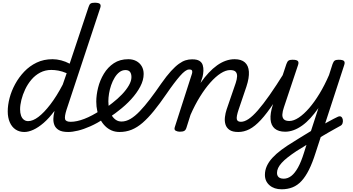

<svg xmlns="http://www.w3.org/2000/svg" viewBox="-20 -955 2599 1414"><path d="M159 17Q122 17 94.5 -1.5Q67 -20 52 -54.5Q37 -89 37 -135Q37 -181 50.5 -233Q64 -285 91.5 -335.5Q119 -386 158.5 -427.5Q198 -469 250 -494Q302 -519 367 -519Q398 -519 430.5 -510.5Q463 -502 493 -486L632 -903Q638 -923 647.5 -929Q657 -935 677 -935Q708 -935 716.5 -925.5Q725 -916 718 -896L470 -147Q454 -96 459.5 -77Q465 -58 501 -58Q511 -58 515.5 -46.5Q520 -35 518.5 -20.5Q517 -6 508 5.5Q499 17 482 17Q437 17 413.5 3Q390 -11 381 -33Q372 -55 373 -81Q374 -107 380 -130L381 -138Q341 -84 301.5 -50Q262 -16 226 0.5Q190 17 159 17ZM187 -63Q222 -63 263 -94Q304 -125 350.5 -185.5Q397 -246 442 -332L471 -416Q438 -430 410 -435Q382 -440 358 -440Q313 -440 276 -420.5Q239 -401 211.5 -368.5Q184 -336 165.5 -297Q147 -258 137.5 -219.5Q128 -181 128 -150Q128 -123 135 -103.5Q142 -84 155.5 -73.5Q169 -63 187 -63Z M482 17Q463 17 456.5 5.5Q450 -6 454 -20.5Q458 -35 470 -46.5Q482 -58 501 -58Q545 -58 601 -79.5Q657 -101 721 -143Q733 -151 743 -145.5Q753 -140 758.5 -128Q764 -116 762.5 -103.5Q761 -91 751 -83Q695 -47 645.5 -25Q596 -3 554.5 7Q513 17 482 17Z M721 -136Q744 -149 765.5 -164.5Q787 -180 807 -196Q847 -227 878.5 -260Q910 -293 929 -326Q948 -359 948 -387Q948 -412 937.5 -425.5Q927 -439 904 -439Q890 -439 883.5 -451Q877 -463 879 -479Q881 -495 892.5 -507Q904 -519 925 -519Q958 -519 983.5 -505.5Q1009 -492 1023.5 -467.5Q1038 -443 1038 -410Q1038 -365 1013 -317.5Q988 -270 946 -224Q904 -178 851 -138Q829 -120 803.5 -103Q778 -86 752 -72Z M860 17Q828 17 801.5 5.5Q775 -6 754 -27Q733 -48 718.5 -76Q704 -104 696.5 -137Q689 -170 689 -207Q689 -255 702.5 -309.5Q716 -364 745 -412Q774 -460 818.5 -489.5Q863 -519 925 -519Q938 -519 943.5 -507Q949 -495 946 -479Q943 -463 932.5 -451Q922 -439 904 -439Q880 -439 860 -424Q840 -409 824.5 -383.5Q809 -358 798.5 -327.5Q788 -297 783 -266Q778 -235 778 -209Q778 -180 784 -153Q790 -126 802.5 -105.5Q815 -85 833 -72.5Q851 -60 875 -60Q908 -60 941 -79.5Q974 -99 1009.5 -136Q1045 -173 1084 -224Q1123 -275 1167 -339Q1207 -396 1239 -431Q1271 -466 1297.5 -485Q1324 -504 1347 -511Q1370 -518 1393 -518Q1403 -518 1407.5 -506.5Q1412 -495 1409 -480.5Q1406 -466 1397 -454.5Q1388 -443 1371 -443Q1359 -443 1342.5 -431Q1326 -419 1305.5 -395.5Q1285 -372 1260 -339Q1235 -306 1207 -265Q1157 -192 1113.5 -138.5Q1070 -85 1030 -50.5Q990 -16 949 0.5Q908 17 860 17Z M1734 17Q1692 17 1670 1.5Q1648 -14 1640.5 -38.5Q1633 -63 1636.5 -92.5Q1640 -122 1649 -149L1716 -344Q1725 -371 1726 -392.5Q1727 -414 1715.5 -426.5Q1704 -439 1675 -439Q1643 -439 1605.5 -415Q1568 -391 1529 -347Q1490 -303 1452.5 -242.5Q1415 -182 1383 -109L1352 -11Q1348 2 1337.5 8.5Q1327 15 1304 15Q1288 15 1274.5 8Q1261 1 1267 -18L1394 -413Q1398 -426 1394.5 -434.5Q1391 -443 1377 -443Q1364 -443 1359 -454.5Q1354 -466 1356.5 -480.5Q1359 -495 1369.5 -506.5Q1380 -518 1397 -518Q1431 -518 1449 -506.5Q1467 -495 1473 -475.5Q1479 -456 1478 -433.5Q1477 -411 1472 -390L1457 -344Q1486 -386 1516.5 -418.5Q1547 -451 1578.5 -473.5Q1610 -496 1642.5 -507.5Q1675 -519 1708 -519Q1757 -519 1783.5 -495.5Q1810 -472 1813 -427Q1816 -382 1795 -318L1737 -147Q1720 -96 1724 -77Q1728 -58 1755 -58Q1769 -58 1775 -46.5Q1781 -35 1779.5 -20.5Q1778 -6 1766.5 5.5Q1755 17 1734 17Z M1735 17Q1721 17 1714 5.5Q1707 -6 1709 -20.5Q1711 -35 1722 -46.5Q1733 -58 1754 -58Q1780 -58 1810.5 -78.5Q1841 -99 1879 -142.5Q1917 -186 1965.5 -255Q2014 -324 2075 -422Q2084 -436 2098 -434.5Q2112 -433 2120 -422.5Q2128 -412 2121 -399Q2052 -280 1998.5 -199.5Q1945 -119 1901 -71.5Q1857 -24 1817 -3.5Q1777 17 1735 17Z M2325 -16Q2345 -29 2365 -40.5Q2385 -52 2403 -61.5Q2421 -71 2437.5 -80Q2454 -89 2468 -95Q2484 -102 2493 -95Q2502 -88 2504.5 -74.5Q2507 -61 2503 -48Q2499 -35 2488 -29Q2468 -18 2446.5 -6Q2425 6 2403 18.5Q2381 31 2358.5 44.5Q2336 58 2313 72ZM2054 439Q1999 439 1965 409.5Q1931 380 1931 333Q1931 299 1945 268Q1959 237 1986 207.5Q2013 178 2052.5 148.5Q2092 119 2142 89Q2164 75 2185 62Q2206 49 2227.5 36Q2249 23 2270 10L2325 -159Q2296 -118 2266.5 -85.5Q2237 -53 2205.5 -30.5Q2174 -8 2142.5 3.5Q2111 15 2080 15Q2031 15 2003.5 -8Q1976 -31 1972.5 -75.5Q1969 -120 1989 -182L2089 -483Q2096 -503 2105.5 -509Q2115 -515 2134 -515Q2165 -515 2173.5 -505.5Q2182 -496 2175 -476L2071 -165Q2061 -136 2059.5 -113Q2058 -90 2070 -77Q2082 -64 2111 -64Q2143 -64 2180.5 -89Q2218 -114 2257 -159Q2296 -204 2333.5 -266Q2371 -328 2403 -402L2429 -483Q2436 -503 2445.5 -509Q2455 -515 2474 -515Q2505 -515 2513.5 -505.5Q2522 -496 2515 -476L2304 171Q2281 244 2255.5 295Q2230 346 2200.5 378Q2171 410 2134.5 424.5Q2098 439 2054 439ZM2069 361Q2099 361 2125 341Q2151 321 2174.5 279Q2198 237 2219 169L2237 112Q2225 120 2212.5 127.5Q2200 135 2188 142.5Q2176 150 2163 158Q2127 182 2099.5 203.5Q2072 225 2054.5 244.5Q2037 264 2028.5 282Q2020 300 2020 319Q2020 332 2025.5 341.5Q2031 351 2042 356Q2053 361 2069 361Z"/></svg>

Font: Playwrite DE LA
Style: Regular
Weight: 400
Designer: Veronika Burian, José Scaglione
Foundry: TypeTogether
Version: Version 1.002